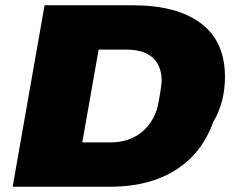

<svg xmlns="http://www.w3.org/2000/svg" viewBox="-20 -708 896 728"><path d="M28 0 149 -688H483Q651 -688 742 -619.5Q833 -551 833 -416Q833 -368 821.5 -324.5Q810 -281 788 -244Q758 -162 702.5 -108Q647 -54 570.5 -27Q494 0 397 0ZM292 -168H397Q436 -168 467 -179Q498 -190 521.5 -210.5Q545 -231 560.5 -259.5Q576 -288 582 -324Q587 -352 589 -366.5Q591 -381 592 -389Q593 -397 593 -403Q593 -439 578 -465.5Q563 -492 533.5 -506Q504 -520 459 -520H354Z"/></svg>

Font: Archivo SemiExpanded Black
Style: Italic
Weight: 900
Width: 6
Italic angle: -10°
Designer: Hector Gatti
Foundry: Omnibus-Type
Version: Version 2.001